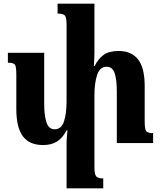

<svg xmlns="http://www.w3.org/2000/svg" viewBox="-20 -780 878 1047"><path d="M769 -118Q769 -76 777 -65Q785 -54 815 -54V0H617V-281Q617 -345 605.5 -380.5Q594 -416 561 -416Q524 -416 509.5 -371Q495 -326 495 -262V133Q495 171 505 182Q515 193 543 193V247H343V1Q343 -17 345 -34.5Q347 -52 348 -69H343Q321 -27 290.5 -8Q260 11 215 11Q141 11 105 -36.5Q69 -84 69 -185V-374Q69 -416 61.5 -427Q54 -438 23 -438V-492H221V-215Q221 -150 233.5 -112.5Q246 -75 278 -75Q315 -75 329 -118Q343 -161 343 -228V-647Q343 -684 334 -695Q325 -706 294 -706V-760H495V-495Q495 -476 494 -457Q493 -438 492 -420H496Q516 -460 545.5 -481Q575 -502 627 -502Q696 -502 732.5 -456.5Q769 -411 769 -310Z"/></svg>

Font: Noto Serif Armenian Condensed ExtraBold
Style: Regular
Weight: 800
Width: 3
Designer: Monotype Design Team
Foundry: Monotype Imaging Inc.
Version: Version 2.008; ttfautohint (v1.8.4.7-5d5b)